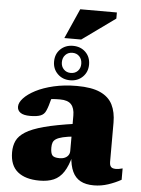

<svg xmlns="http://www.w3.org/2000/svg" viewBox="-62 -980 766 1044"><g transform="rotate(5 321.0 -458.0)"><path d="M363 -310V-240.5Q323.5 -236.5 299.5 -230.8Q275.5 -225 263 -217Q250.5 -209 246.2 -197.5Q242 -186 242 -170Q242 -139.5 251.5 -127.8Q261 -116 290.5 -116Q308 -116 320.2 -121.5Q332.5 -127 339.2 -137Q346 -147 346 -160V-353.5Q346 -394 327.5 -414.2Q309 -434.5 267 -434.5Q242.5 -434.5 227.8 -433.2Q213 -432 203 -430L227 -473Q222.5 -449.5 217.8 -430.5Q213 -411.5 208.2 -396.2Q203.5 -381 197.5 -367.5Q189 -347 168.8 -339Q148.5 -331 112 -331Q76 -331 59 -343Q42 -355 42 -375.5Q42 -398 64.5 -422.2Q87 -446.5 128 -467.8Q169 -489 225.8 -502.2Q282.5 -515.5 351.5 -515.5Q432.5 -515.5 479.5 -494Q526.5 -472.5 546.8 -432Q567 -391.5 567 -334.5V-120Q567 -106.5 570.8 -98.8Q574.5 -91 582 -87.8Q589.5 -84.5 601 -84.5Q608.5 -84.5 617.2 -85.8Q626 -87 638 -90.5V-28.5Q606 -10.5 567.8 2.2Q529.5 15 489 15Q445.5 15 416.8 -0.5Q388 -16 372.8 -48.5Q357.5 -81 354.5 -132L361.5 -138Q346.5 -79 324.5 -45.8Q302.5 -12.5 270.5 1.2Q238.5 15 193 15Q116 15 73.8 -19.5Q31.5 -54 31.5 -126Q31.5 -161 44.2 -188.5Q57 -216 91.8 -238Q126.5 -260 192 -277.5Q257.5 -295 363 -310ZM311.5 -731Q353 -731 380 -704.8Q407 -678.5 407 -637Q407 -596.5 380 -569.8Q353 -543 311.5 -543Q270.5 -543 243.2 -569.8Q216 -596.5 216 -637Q216 -678.5 243.2 -704.8Q270.5 -731 311.5 -731ZM311.5 -583Q335 -583 349.8 -598.2Q364.5 -613.5 364.5 -637Q364.5 -662 349.8 -677.5Q335 -693 311.5 -693Q288.5 -693 273.5 -677.5Q258.5 -662 258.5 -637Q258.5 -613.5 273.5 -598.2Q288.5 -583 311.5 -583ZM260.5 -769 333 -932.5H533V-899L352.5 -769Z"/></g></svg>

Font: Newsreader 9pt ExtraBold
Style: Regular
Weight: 800
Designer: Hugues Gentile
Foundry: Production Type
Version: Version 1.003